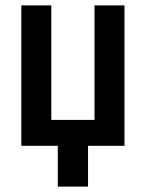

<svg xmlns="http://www.w3.org/2000/svg" viewBox="-20 -540 540 711"><path d="M194 151V0H59V-520H170V-96H330V-520H441V0H306V151Z"/></svg>

Font: Iosevka Fixed
Style: Bold
Weight: 700
Monospace: yes
Designer: Belleve Invis
Foundry: Belleve Invis
Version: Version 32.3.0